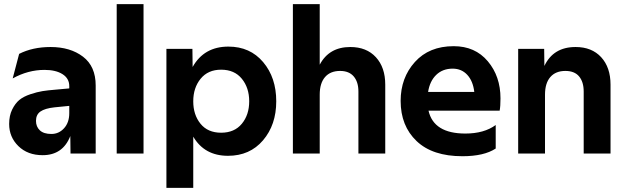

<svg xmlns="http://www.w3.org/2000/svg" viewBox="-20 -738 3004 923"><path d="M153 -157Q153 -129 171.5 -111.5Q190 -94 227 -94Q263 -94 288 -121.5Q313 -149 313 -194V-229L242 -222Q196 -217 174.5 -202Q153 -187 153 -157ZM440 -327V0H319L318 -84Q282 8 185 8Q113 8 68.5 -35.5Q24 -79 24 -142Q24 -182 38.5 -211.5Q53 -241 73 -257.5Q93 -274 126 -285Q159 -296 184.5 -300Q210 -304 247 -307L313 -313V-324Q313 -361 280.5 -381.5Q248 -402 194 -402Q115 -402 41 -361L72 -479Q137 -512 223 -512Q318 -512 379 -465.5Q440 -419 440 -327Z M541 0V-718H670V0Z M1043 -403Q980 -403 944.5 -359.5Q909 -316 909 -251Q909 -186 944 -143Q979 -100 1043 -100Q1107 -100 1142.5 -143Q1178 -186 1178 -251Q1178 -316 1142.5 -359.5Q1107 -403 1043 -403ZM906 -416Q961 -514 1078 -514Q1182 -514 1245 -439.5Q1308 -365 1308 -251Q1308 -138 1244.5 -63.5Q1181 11 1076 11Q963 11 909 -81V165H780V-503H905Z M1388 0V-718H1517V-427Q1562 -512 1664 -512Q1742 -512 1787 -463Q1832 -414 1832 -331V0H1703V-298Q1703 -344 1680.5 -370.5Q1658 -397 1615 -397Q1568 -397 1542.5 -367.5Q1517 -338 1517 -283V0Z M2363 -24Q2307 13 2203 13Q2059 13 1982.5 -60Q1906 -133 1906 -253Q1906 -364 1974.5 -440Q2043 -516 2161 -516Q2264 -516 2325 -443.5Q2386 -371 2386 -265Q2386 -227 2382 -206H2040Q2065 -96 2217 -96Q2307 -96 2363 -137ZM2260 -296Q2254 -348 2226.5 -378Q2199 -408 2156 -408Q2108 -408 2077 -378Q2046 -348 2038 -296Z M2786 -298Q2786 -344 2764 -370.5Q2742 -397 2698 -397Q2651 -397 2625.5 -367.5Q2600 -338 2600 -283V0H2471V-503H2596L2597 -421Q2640 -512 2747 -512Q2825 -512 2870 -463Q2915 -414 2915 -331V0H2786Z"/></svg>

Font: Techna Sans
Style: Regular
Weight: 400
Designer: Carl Enlund
Version: Version 1.003